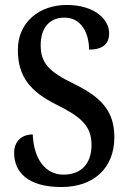

<svg xmlns="http://www.w3.org/2000/svg" viewBox="-20 -744 518 774"><path d="M228 10C355 10 441 -64 441 -191C441 -296 388 -352 280 -405C174 -456 144 -492 144 -562C144 -631 179 -673 240 -673C308 -673 339 -610 339 -544C393 -544 420 -566 420 -610C420 -666 361 -724 249 -724C138 -724 52 -654 52 -543C52 -436 101 -375 208 -322C304 -274 349 -238 349 -160C349 -85 308 -40 236 -40C162 -40 116 -104 112 -202C68 -202 37 -175 37 -128C37 -50 92 10 228 10Z"/></svg>

Font: Noto Serif Ethiopic Condensed Medium
Style: Regular
Weight: 500
Width: 3
Designer: Monotype Design Team
Foundry: Monotype Imaging Inc.
Version: Version 2.102